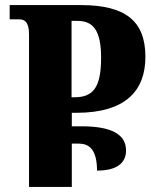

<svg xmlns="http://www.w3.org/2000/svg" viewBox="-20 -734 593 754"><path d="M94 0H262V-170H289C325 -170 361 -153 361 -64C436 -64 475 -92 475 -143C475 -210 411 -238 300 -238H262V-291H280C477 -291 551 -381 551 -511C551 -652 472 -714 298 -714H18V-658H55C74 -658 94 -651 94 -599ZM261 -352V-652H284C347 -652 377 -613 377 -507C377 -389 345 -352 272 -352Z"/></svg>

Font: Noto Serif Georgian ExtraCondensed Black
Style: Regular
Weight: 900
Width: 2
Designer: Monotype Design Team, Akaki Razmadze
Foundry: Google LLC
Version: Version 2.003